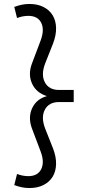

<svg xmlns="http://www.w3.org/2000/svg" viewBox="-20 -731 434 969"><path d="M140 -407 186 -529Q205 -582 188 -616Q171 -650 125 -651Q110 -651 96 -648.5Q82 -646 66 -640L52 -696Q73 -704 91.5 -707.5Q110 -711 129 -711Q170 -711 200 -695.5Q230 -680 246 -653.5Q262 -627 263 -590.5Q264 -554 248 -512L208 -411Q186 -354 206.5 -315.5Q227 -277 278 -277H352V-216H278Q227 -216 206.5 -177.5Q186 -139 208 -82L248 19Q264 61 263 97.5Q262 134 246 160.5Q230 187 200 202.5Q170 218 129 218Q110 218 91.5 214.5Q73 211 52 203L66 147Q82 153 96 155.5Q110 158 125 158Q171 157 188 122.5Q205 88 186 36L140 -86Q121 -141 143 -186.5Q165 -232 217 -246Q164 -262 142.5 -307.5Q121 -353 140 -407Z"/></svg>

Font: Red Hat Text
Style: Regular
Weight: 400
Designer: Pentagram / MCKL
Foundry: Pentagram / MCKL
Version: Version 1.005; Red Hat Text